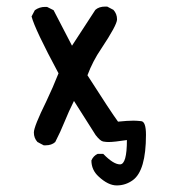

<svg xmlns="http://www.w3.org/2000/svg" viewBox="-20 -443 540 584"><path d="M335 121Q309 121 280 94Q258 74 258 45Q264 31 277 25H294Q325 57 345 57Q366 57 366 -17Q327 -11 310 -11Q303 -11 294 -12.5Q285 -14 271 -32L205 -136Q189 -104 176.5 -73Q164 -42 148 -11Q137 -1 119 -1H113L94 -11Q83 -23 83 -40Q83 -58 121 -135Q141 -177 158 -220Q86 -354 76 -393L86 -412Q100 -422 117 -422H123L143 -412L199 -304L270 -413Q281 -423 300 -423H306L325 -413Q336 -401 336 -384Q336 -367 288 -295Q262 -257 246 -214Q317 -103 339 -73Q368 -76 386 -76Q395 -76 409.5 -74.5Q424 -73 424 -33Q424 76 384 105Q362 121 335 121Z"/></svg>

Font: Xiaolai SC
Style: Regular
Weight: 400
Designer: Nozomi Seto 瀬戸のぞみ
Version: Version 3.11;December 4, 2020;FontCreator 13.0.0.2613 64-bit